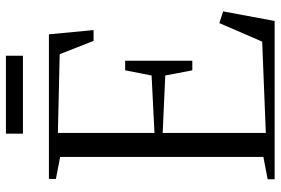

<svg xmlns="http://www.w3.org/2000/svg" viewBox="-166 -758 924 632"><g transform="rotate(-90 296.0 -442.0)"><path d="M95.5 -37V-706L23 -720V-743H499L513 -596H477.5L433.5 -707.5L174.5 -713.5V-395.5L363.5 -405L380.5 -492H412V-271H380.5L363.5 -360L174.5 -368.5V-29L475 -41L536 -182L574.5 -169.5L543 0H22V-23ZM428.5 -884.5V-828.5H172V-884.5Z"/></g></svg>

Font: Merriweather 120pt Light
Style: Regular
Weight: 300
Version: Version 2.100